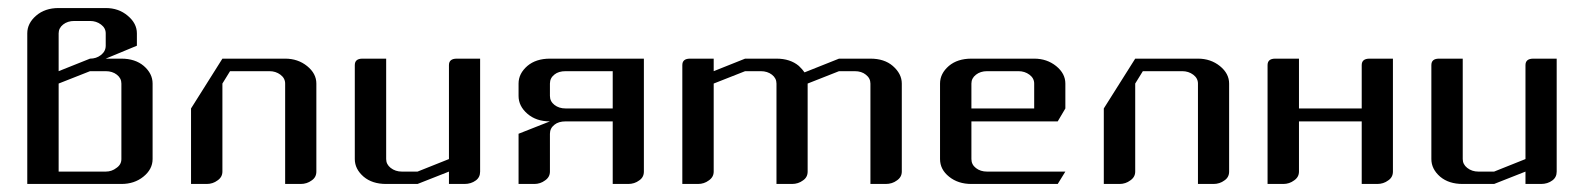

<svg xmlns="http://www.w3.org/2000/svg" viewBox="-20 -458 3943 478"><path d="M47.9 0V-375Q47.9 -399.9 69.8 -418.9Q91.8 -438 126 -438H243.2Q275.4 -438 297.9 -418.9Q320.8 -399.9 320.8 -375V-344.2L243.2 -312H282.2Q316.4 -312 337.9 -293.9Q359.9 -274.9 359.9 -250V-62Q359.9 -36.6 336.9 -18.1Q314.5 0 282.2 0ZM126 -30.8H243.2Q258.3 -30.8 270 -40Q282.2 -48.3 282.2 -62V-250Q282.2 -263.2 271 -272Q259.8 -280.8 243.2 -280.8H204.1L126 -250ZM126 -280.8 204.1 -312Q219.7 -312 231 -320.8Q243.2 -330.1 243.2 -344.2V-375Q243.2 -388.2 231.4 -397Q219.7 -405.8 204.1 -405.8H165Q148.4 -405.8 137.2 -397Q126 -388.2 126 -375Z M455.6 0V-188L533.7 -312H689.9Q721.7 -312 744.6 -293.5Q767.6 -274.9 767.6 -250V-30.8Q767.6 -16.6 755.9 -8.8Q744.1 0 728.5 0H689.9V-250Q689.9 -263.2 678.2 -272Q666.5 -280.8 650.9 -280.8H552.7L533.7 -250V-30.8Q533.7 -17.1 521.5 -8.8Q509.8 0 494.6 0Z M863.3 -62V-295.9Q863.3 -312 882.3 -312H941.4V-62Q941.4 -48.8 952.6 -40Q964.4 -30.8 980.5 -30.8H1019.5L1097.7 -62V-295.9Q1097.7 -312 1117.2 -312H1175.3V-30.8Q1175.3 -16.6 1164.6 -8.8Q1152.8 0 1136.2 0H1097.7V-30.8L1019.5 0H941.4Q906.7 0 885.3 -18.1Q863.3 -37.1 863.3 -62Z M1271 0V-125L1349.1 -155.8Q1314.9 -155.8 1293 -174.8Q1271 -193.8 1271 -219.2V-250Q1271 -274.9 1293 -293.9Q1314.5 -312 1349.1 -312H1583V-30.8Q1583 -16.6 1571.3 -8.8Q1559.6 0 1543.9 0H1505.4V-155.8H1388.2Q1370.6 -155.8 1360.4 -147.5Q1349.1 -138.7 1349.1 -125V-30.8Q1349.1 -17.1 1336.9 -8.8Q1325.2 0 1310.1 0ZM1349.1 -219.2Q1349.1 -205.6 1360.4 -196.8Q1371.6 -188 1388.2 -188H1505.4V-280.8H1388.2Q1370.6 -280.8 1360.4 -272.5Q1349.1 -263.7 1349.1 -250Z M1678.7 0V-295.9Q1678.7 -312 1697.8 -312H1756.8V-280.8L1835 -312H1913.1Q1947.3 -312 1968.8 -293.9Q1978 -285.2 1982.9 -277.8L2068.8 -312H2147Q2181.6 -312 2202.6 -293.9Q2225.1 -274.4 2225.1 -250V-30.8Q2225.1 -17.1 2212.9 -8.8Q2201.2 0 2185.1 0H2147V-250Q2147 -263.2 2135.7 -272Q2125 -280.8 2107.9 -280.8H2068.8L1990.7 -250V-30.8Q1990.7 -16.6 1979 -8.8Q1967.3 0 1951.7 0H1913.1V-250Q1913.1 -263.2 1901.9 -272Q1890.6 -280.8 1874 -280.8H1835L1756.8 -250V-30.8Q1756.8 -17.1 1744.6 -8.8Q1732.9 0 1717.8 0Z M2320.3 -62V-250Q2320.3 -274.9 2342.3 -293.9Q2363.8 -312 2398.4 -312H2554.7Q2586.4 -312 2609.4 -293.5Q2632.3 -274.9 2632.3 -250V-188L2613.3 -155.8H2398.4V-62Q2398.4 -48.3 2409.7 -39.6Q2420.9 -30.8 2437.5 -30.8H2632.3L2613.3 0H2398.4Q2365.2 0 2342.8 -18.1Q2320.3 -36.1 2320.3 -62ZM2398.4 -188H2554.7V-250Q2554.7 -263.2 2543 -272Q2531.2 -280.8 2515.6 -280.8H2437.5Q2420.9 -280.8 2409.7 -272Q2398.4 -263.2 2398.4 -250Z M2728 0V-188L2806.2 -312H2962.4Q2994.1 -312 3017.1 -293.5Q3040 -274.9 3040 -250V-30.8Q3040 -16.6 3028.3 -8.8Q3016.6 0 3001 0H2962.4V-250Q2962.4 -263.2 2950.7 -272Q2939 -280.8 2923.3 -280.8H2825.2L2806.2 -250V-30.8Q2806.2 -17.1 2793.9 -8.8Q2782.2 0 2767.1 0Z M3135.7 0V-295.9Q3135.7 -312 3154.8 -312H3213.9V-188H3370.1V-295.9Q3370.1 -312 3389.6 -312H3447.8V-30.8Q3447.8 -16.6 3436 -8.8Q3424.3 0 3408.7 0H3370.1V-155.8H3213.9V-30.8Q3213.9 -17.1 3201.7 -8.8Q3189.9 0 3174.8 0Z M3543.5 -62V-295.9Q3543.5 -312 3562.5 -312H3621.6V-62Q3621.6 -48.8 3632.8 -40Q3644.5 -30.8 3660.6 -30.8H3699.7L3777.8 -62V-295.9Q3777.8 -312 3797.4 -312H3855.5V-30.8Q3855.5 -16.6 3844.7 -8.8Q3833 0 3816.4 0H3777.8V-30.8L3699.7 0H3621.6Q3586.9 0 3565.4 -18.1Q3543.5 -37.1 3543.5 -62Z"/></svg>

Font: Hhenum
Style: Regular
Weight: 400
Designer: T. Christopher White
Version: Version 1.0